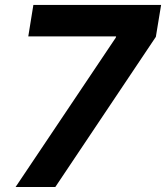

<svg xmlns="http://www.w3.org/2000/svg" viewBox="-20 -747 664 767"><path d="M42.3 0 442.5 -596.6 443.9 -601.6H93L113.3 -727.3H623.6L602.6 -599.8L201 0Z"/></svg>

Font: Inter P
Style: Bold Italic
Weight: 700
Italic angle: 9.39999°
Designer: Rasmus Andersson
Foundry: rsms
Version: Version 3.018;git-588b23468